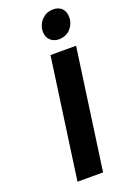

<svg xmlns="http://www.w3.org/2000/svg" viewBox="-163 -918 650 973"><g transform="rotate(-20 161.5 -431.5)"><path d="M204 -843Q216 -854 230.5 -858.5Q245 -863 259 -863Q290 -863 308 -844Q323 -825 323 -799Q323 -758 292 -729Q267 -710 237 -710Q223 -710 210 -715Q197 -720 188 -730Q172 -747 172 -775Q172 -793 180 -811.5Q188 -830 204 -843ZM215 0H77L168 -650H306Z"/></g></svg>

Font: Arsenal SC
Style: Bold Italic
Weight: 700
Italic angle: -9.10001°
Designer: Andrij Shevchenko
Foundry: Stairsfor
Version: Version 2.001; ttfautohint (v1.8.4.7-5d5b)